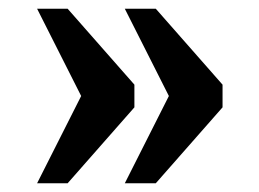

<svg xmlns="http://www.w3.org/2000/svg" viewBox="-20 -490 594 440"><path d="M266 -70H337L490 -244V-296L337 -470H266L367 -270ZM65 -70H135L288 -244V-296L135 -470H65L166 -270Z"/></svg>

Font: Noto Serif Malayalam
Style: Bold
Weight: 700
Designer: Indian type Foundry, Jelle Bosma, Monotype Design Team
Foundry: Monotype Imaging Inc.
Version: Version 2.104